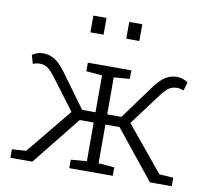

<svg xmlns="http://www.w3.org/2000/svg" viewBox="-83 -854 1029 947"><g transform="rotate(10 431.5 -381.0)"><path d="M28.3 0V-42.5L99.1 -47.4L285.6 -274.9L169.9 -429.2Q147 -459.5 129.9 -470.9Q112.8 -482.4 90.3 -482.4Q80.6 -482.4 75.2 -481Q69.8 -479.5 56.6 -475.6L44.4 -518.1Q57.1 -526.9 70.1 -531.2Q83 -535.6 99.1 -535.6Q131.3 -535.6 158.4 -518.1Q185.5 -500.5 215.8 -458.5L335.9 -293.9H402.8V-479L323.2 -485.4V-528.3H541V-485.4L461.4 -479V-293.9H532.7L652.8 -458.5Q682.6 -500.5 709.5 -518.1Q736.3 -535.6 769.5 -535.6Q785.2 -535.6 798.1 -531Q811 -526.4 824.2 -518.1L812 -475.6Q798.8 -479.5 793.2 -481Q787.6 -482.4 778.3 -482.4Q755.4 -482.4 738.3 -470.9Q721.2 -459.5 698.7 -429.2L581.1 -272L766.1 -47.4L836.4 -42.5V0H727.1L532.2 -242.7H461.4V-48.8L541 -42.5V0H323.2V-42.5L402.8 -48.8V-242.7H332.5L138.2 0ZM489.3 -677.7V-761.7H554.7V-677.7ZM309.6 -677.7V-761.7H375.5V-677.7Z"/></g></svg>

Font: Roboto Slab LO Light
Style: Regular
Weight: 300
Designer: Google
Version: Version 2.000